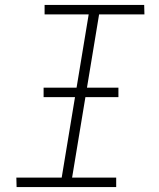

<svg xmlns="http://www.w3.org/2000/svg" viewBox="-20 -755 640 775"><path d="M449 0H47L46 -38H229L338 -697H160V-735H562L563 -697H380L271 -38H449ZM458 -363H156V-401H458Z"/></svg>

Font: Iosevka Extralight Extended
Style: Italic
Weight: 200
Width: 7
Italic angle: -9°
Monospace: yes
Designer: Belleve Invis
Foundry: Belleve Invis
Version: Version 32.5.0; ttfautohint (v1.8.4)